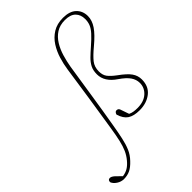

<svg xmlns="http://www.w3.org/2000/svg" viewBox="-420 -870 1237 1237"><g transform="rotate(-45 198.0 -251.5)"><path d="M120 -41Q139 -157 156 -272Q173 -387 190 -502Q196 -544 209.5 -588.5Q223 -633 247.5 -671.5Q272 -710 310.5 -734Q349 -758 404 -758Q464 -758 495 -728.5Q526 -699 526 -652Q526 -613 500 -574.5Q474 -536 414 -486Q368 -448 345.5 -419.5Q323 -391 323 -350Q323 -317 338.5 -296Q354 -275 389 -249Q442 -211 462.5 -182Q483 -153 483 -118Q483 -54 439.5 -20.5Q396 13 333 13Q280 13 250.5 -6.5Q221 -26 207 -73Q209 -81 214 -87Q219 -93 226 -93Q243 -93 248 -77L268 -19Q282 -12 298 -9.5Q314 -7 333 -7Q391 -7 424.5 -37Q458 -67 458 -111Q458 -142 439 -169.5Q420 -197 376 -227Q301 -277 301 -346Q301 -381 313.5 -405.5Q326 -430 348.5 -452Q371 -474 401 -500Q440 -534 461.5 -558Q483 -582 491.5 -603.5Q500 -625 500 -651Q500 -691 476 -715Q452 -739 403 -739Q356 -739 323.5 -718Q291 -697 269.5 -662Q248 -627 235.5 -585Q223 -543 216 -502Q198 -387 180.5 -272Q163 -157 143 -41Q133 18 123.5 62Q114 106 99.5 139.5Q85 173 58 201Q30 231 4.5 243Q-21 255 -52 255Q-78 255 -100.5 240Q-123 225 -130 206Q-130 185 -112 185Q-99 185 -82 200L-44 237Q-16 233 4.5 220.5Q25 208 45 184Q66 159 79 130Q92 101 101.5 59.5Q111 18 120 -41Z"/></g></svg>

Font: Source Serif Pro ExtraLight
Style: Italic
Weight: 200
Italic angle: -12°
Designer: Frank Grießhammer
Foundry: Adobe Systems Incorporated
Version: Version 3.001;hotconv 1.0.111;makeotfexe 2.5.65597